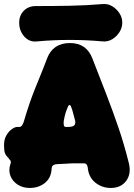

<svg xmlns="http://www.w3.org/2000/svg" viewBox="-20 -905 662 950"><path d="M127 25Q93 25 67.5 8.5Q42 -8 31.5 -35Q21 -62 32 -95Q32 -95 33 -98Q34 -101 34 -101Q34 -105 33 -108Q32 -110 30.5 -112Q29 -114 27 -116Q21 -125 15 -130.5Q9 -136 4.5 -147.5Q0 -159 0 -186V-188Q0 -215 11.5 -235Q23 -255 38.5 -266Q54 -277 66 -277H76Q90 -277 98 -304Q113 -355 126 -392.5Q139 -430 152 -463Q165 -496 180 -532Q195 -568 213 -616Q242 -692 326 -692Q408 -692 437 -616Q473 -524 505.5 -440Q538 -356 566.5 -272.5Q595 -189 618 -96Q630 -44 604 -9.5Q578 25 528 25Q484 25 451 -2Q418 -29 414 -77Q414 -77 414 -77.5Q414 -78 412 -84Q408 -97 395 -97Q368 -97 354 -97Q340 -97 330.5 -96.5Q321 -96 307 -95Q293 -94 265 -93Q256 -93 247 -89.5Q238 -86 236 -75Q235 -71 235.5 -71.5Q236 -72 235 -64Q231 -22 200.5 1.5Q170 25 127 25ZM305 -277Q314 -277 320.5 -277Q327 -277 336 -279Q348 -282 351 -290.5Q354 -299 352 -307Q346 -327 342 -344.5Q338 -362 331 -379Q330 -383 325.5 -385Q321 -387 317 -379Q308 -358 304 -344.5Q300 -331 296 -310Q294 -297 295.5 -287Q297 -277 305 -277ZM585 -792Q585 -768 571 -746Q557 -724 535.5 -711Q514 -698 489 -700Q325 -715 162 -700Q125 -696 100 -724.5Q75 -753 75 -792V-793Q75 -829 98 -852Q121 -875 157 -875Q241 -875 324 -876.5Q407 -878 489 -885Q514 -887 535.5 -874Q557 -861 571 -839.5Q585 -818 585 -793Z"/></svg>

Font: Winky Sans Black
Style: Regular
Weight: 900
Designer: Simon Atzbach
Foundry: typofactur
Version: Version 1.205